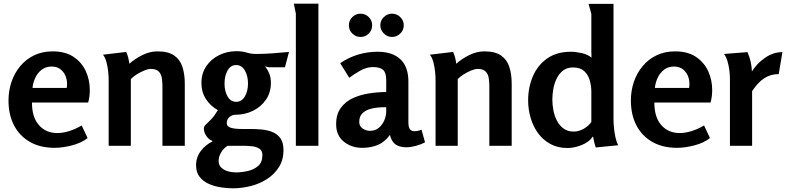

<svg xmlns="http://www.w3.org/2000/svg" viewBox="-20 -789 4254 1039"><path d="M265 -511Q334 -511 378.5 -481Q423 -451 444.5 -403.5Q466 -356 466 -302Q466 -286 464 -268.5Q462 -251 457 -234H153Q153 -154 191 -111.5Q229 -69 290 -69Q319 -69 352.5 -79Q386 -89 422 -110L454 -42Q420 -15 368.5 -2Q317 11 276 11Q198 11 142 -21Q86 -53 56 -110.5Q26 -168 26 -245Q26 -298 42 -345.5Q58 -393 89 -430.5Q120 -468 164.5 -489.5Q209 -511 265 -511ZM260 -429Q227 -429 204.5 -411Q182 -393 170 -366Q158 -339 156 -313H341Q346 -342 338 -368.5Q330 -395 310 -412Q290 -429 260 -429Z M663 -508Q670 -493 674 -476.5Q678 -460 680 -444Q710 -471 750.5 -491Q791 -511 832 -511Q890 -511 922 -489Q954 -467 967 -427.5Q980 -388 980 -336V0H859V-324Q859 -347 855.5 -368Q852 -389 838.5 -402.5Q825 -416 796 -416Q781 -416 759.5 -407Q738 -398 718.5 -385.5Q699 -373 688 -361V0H568V-356Q568 -374 565.5 -400.5Q563 -427 556 -453Q549 -479 537 -493Z M1259 -512Q1291 -512 1315 -504.5Q1339 -497 1366 -497Q1410 -497 1455.5 -500.5Q1501 -504 1544 -508L1522 -425H1437Q1432 -425 1425.5 -427Q1419 -429 1414 -430Q1430 -410 1438 -388.5Q1446 -367 1446 -341Q1446 -289 1419.5 -250Q1393 -211 1349 -189.5Q1305 -168 1254 -168Q1236 -168 1221.5 -155.5Q1207 -143 1207 -123Q1207 -109 1219.5 -102Q1232 -95 1251 -93Q1270 -91 1289 -91H1335Q1366 -91 1397.5 -88Q1429 -85 1455.5 -74Q1482 -63 1498 -40Q1514 -17 1514 23Q1514 77 1489 116Q1464 155 1424 180.5Q1384 206 1336 218Q1288 230 1241 230Q1211 230 1176.5 225Q1142 220 1111 206.5Q1080 193 1060.5 168.5Q1041 144 1041 105Q1041 61 1067.5 27Q1094 -7 1129 -23V-27Q1112 -32 1097.5 -52Q1083 -72 1083 -95Q1083 -105 1094 -115Q1105 -125 1122.5 -143Q1140 -161 1159 -193Q1118 -216 1094 -253.5Q1070 -291 1070 -340Q1070 -392 1096 -430.5Q1122 -469 1165.5 -490.5Q1209 -512 1259 -512ZM1258 -437Q1228 -437 1211.5 -407.5Q1195 -378 1195 -337Q1195 -296 1211.5 -267Q1228 -238 1258 -238Q1288 -238 1305 -267Q1322 -296 1322 -337Q1322 -378 1305 -407.5Q1288 -437 1258 -437ZM1212 0Q1192 11 1177.5 34.5Q1163 58 1163 82Q1163 105 1178.5 119Q1194 133 1215.5 138.5Q1237 144 1256 144Q1287 144 1320.5 136.5Q1354 129 1377 109Q1400 89 1400 50Q1400 26 1383.5 15.5Q1367 5 1344 2.5Q1321 0 1303 0Z M1703 -769V0H1581V-715L1570 -769Z M2023 -509Q2103 -509 2146.5 -468.5Q2190 -428 2190 -347V-128Q2190 -99 2199 -89Q2208 -79 2222 -79Q2232 -79 2241.5 -81Q2251 -83 2261 -87L2280 -19Q2258 -7 2230 0.5Q2202 8 2179 8Q2143 8 2121 -7Q2099 -22 2090 -59Q2062 -20 2024.5 -4.5Q1987 11 1940 11Q1882 11 1840.5 -22.5Q1799 -56 1799 -117Q1799 -171 1824.5 -205.5Q1850 -240 1891 -258.5Q1932 -277 1979.5 -284Q2027 -291 2070 -291V-356Q2070 -396 2053 -411Q2036 -426 1998 -426Q1964 -426 1930 -407Q1896 -388 1870 -368L1821 -447Q1866 -478 1917.5 -493.5Q1969 -509 2023 -509ZM2070 -209Q2049 -209 2024 -207Q1999 -205 1976 -197Q1953 -189 1938.5 -173Q1924 -157 1924 -129Q1924 -106 1942.5 -93.5Q1961 -81 1982 -81Q2010 -81 2029.5 -97Q2049 -113 2059.5 -137.5Q2070 -162 2070 -186ZM1994 -652Q1994 -626 1975.5 -607.5Q1957 -589 1931 -589Q1905 -589 1886.5 -607.5Q1868 -626 1868 -652Q1868 -678 1886.5 -696.5Q1905 -715 1931 -715Q1957 -715 1975.5 -696.5Q1994 -678 1994 -652ZM2165 -652Q2165 -626 2146 -607.5Q2127 -589 2101 -589Q2076 -589 2057 -608Q2038 -627 2038 -652Q2038 -678 2057 -696.5Q2076 -715 2101 -715Q2127 -715 2146 -696.5Q2165 -678 2165 -652Z M2432 -508Q2439 -493 2443 -476.5Q2447 -460 2449 -444Q2479 -471 2519.5 -491Q2560 -511 2601 -511Q2659 -511 2691 -489Q2723 -467 2736 -427.5Q2749 -388 2749 -336V0H2628V-324Q2628 -347 2624.5 -368Q2621 -389 2607.5 -402.5Q2594 -416 2565 -416Q2550 -416 2528.5 -407Q2507 -398 2487.5 -385.5Q2468 -373 2457 -361V0H2337V-356Q2337 -374 2334.5 -400.5Q2332 -427 2325 -453Q2318 -479 2306 -493Z M3070 -509Q3096 -509 3128.5 -501.5Q3161 -494 3181 -477Q3180 -497 3180 -509Q3180 -521 3180 -538V-714L3165 -768H3300V-142Q3300 -123 3302.5 -97Q3305 -71 3310.5 -46Q3316 -21 3325 -3L3204 9Q3199 -5 3195.5 -20Q3192 -35 3189 -51Q3168 -20 3127.5 -4Q3087 12 3051 12Q2998 12 2958 -10Q2918 -32 2891.5 -68.5Q2865 -105 2851.5 -151Q2838 -197 2838 -245Q2838 -317 2864 -377Q2890 -437 2941.5 -473Q2993 -509 3070 -509ZM3081 -424Q3048 -424 3026.5 -407Q3005 -390 2992 -363Q2979 -336 2974 -306Q2969 -276 2969 -250Q2969 -223 2974.5 -193Q2980 -163 2993.5 -136.5Q3007 -110 3029.5 -93.5Q3052 -77 3085 -77Q3112 -77 3138.5 -92Q3165 -107 3180 -129V-292Q3180 -325 3171 -355.5Q3162 -386 3140.5 -405Q3119 -424 3081 -424Z M3633 -511Q3702 -511 3746.5 -481Q3791 -451 3812.5 -403.5Q3834 -356 3834 -302Q3834 -286 3832 -268.5Q3830 -251 3825 -234H3521Q3521 -154 3559 -111.5Q3597 -69 3658 -69Q3687 -69 3720.5 -79Q3754 -89 3790 -110L3822 -42Q3788 -15 3736.5 -2Q3685 11 3644 11Q3566 11 3510 -21Q3454 -53 3424 -110.5Q3394 -168 3394 -245Q3394 -298 3410 -345.5Q3426 -393 3457 -430.5Q3488 -468 3532.5 -489.5Q3577 -511 3633 -511ZM3628 -429Q3595 -429 3572.5 -411Q3550 -393 3538 -366Q3526 -339 3524 -313H3709Q3714 -342 3706 -368.5Q3698 -395 3678 -412Q3658 -429 3628 -429Z M4025 -507Q4047 -457 4049 -402Q4074 -444 4119 -475.5Q4164 -507 4214 -507L4194 -388Q4150 -388 4115.5 -365.5Q4081 -343 4050 -296V0H3930V-363Q3930 -382 3927 -407.5Q3924 -433 3917 -457Q3910 -481 3898 -497Z"/></svg>

Font: Rosario Light
Style: Bold
Weight: 700
Version: Version 1.101; ttfautohint (v1.8.1.43-b0c9)